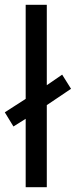

<svg xmlns="http://www.w3.org/2000/svg" viewBox="-29 -780 316 800"><path d="M78 0V-285L27 -253L-9 -312L78 -368V-760H166V-425L230 -469L267 -410L166 -342V0Z"/></svg>

Font: Noto Sans Hebrew
Style: Regular
Weight: 400
Designer: Monotype Design Team
Foundry: Monotype Imaging Inc.
Version: Version 2.003